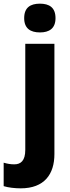

<svg xmlns="http://www.w3.org/2000/svg" viewBox="-71 -854 384 1048"><path d="M61 -755C61 -698 96 -677 147 -677C197 -677 232 -698 232 -755C232 -813 198 -834 147 -834C95 -834 61 -813 61 -755ZM42 174C171 174 226 97 226 -13V-615H67V-36C67 24 42 43 7 43C-14 43 -30 40 -51 34V162C-26 170 11 174 42 174Z"/></svg>

Font: Noto Sans Malayalam UI SemiCondensed ExtraBold
Style: Regular
Weight: 800
Width: 4
Designer: Jelle Bosma - Monotype Design Team
Foundry: Monotype Imaging Inc.
Version: Version 2.104